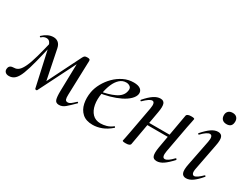

<svg xmlns="http://www.w3.org/2000/svg" viewBox="-68 -965 1767 1376"><g transform="rotate(30 815.0 -276.5)"><path d="M447 9Q420 9 413 -13Q406 -35 407 -84L413 -341L445 -373L260 -5Q258 -1 251 -2Q244 -3 243 -7L177 -304Q171 -333 161 -347.5Q151 -362 132 -362Q123 -362 113 -358.5Q103 -355 94 -346Q91 -342 86 -345.5Q81 -349 85 -353Q105 -372 127 -382.5Q149 -393 173 -393Q196 -393 212.5 -379.5Q229 -366 235 -337L288 -76L257 -39L422 -369Q428 -380 434 -384Q440 -388 455 -388Q469 -388 473.5 -384.5Q478 -381 478 -372L469 -89Q468 -62 472.5 -50Q477 -38 492 -38Q505 -38 517 -47Q529 -56 551 -77Q552 -79 557 -75.5Q562 -72 559 -69Q521 -31 497.5 -11Q474 9 447 9ZM33 9Q12 9 1.5 -2.5Q-9 -14 -6 -31Q-4 -47 7 -54Q18 -61 37 -61Q58 -61 74.5 -75.5Q91 -90 107 -124Q123 -158 139.5 -217Q156 -276 177 -365L194 -361Q170 -255 152 -184Q134 -113 117.5 -70.5Q101 -28 81 -9.5Q61 9 33 9Z M727 12Q672 12 641 -16Q610 -44 600.5 -89Q591 -134 600 -185Q607 -223 628 -261Q649 -299 680 -330Q711 -361 750 -380Q789 -399 833 -399Q871 -399 889.5 -384.5Q908 -370 905 -345Q901 -321 877.5 -298Q854 -275 817 -257Q780 -239 734 -226Q688 -213 640 -208L642 -221Q717 -232 768 -256.5Q819 -281 827 -324Q833 -349 819.5 -360.5Q806 -372 786 -372Q756 -372 733 -351Q710 -330 695 -295Q680 -260 673 -218Q663 -164 671 -120.5Q679 -77 704 -51Q729 -25 771 -25Q794 -25 819.5 -32Q845 -39 869 -58Q871 -60 874.5 -56Q878 -52 876 -49Q838 -16 800.5 -2Q763 12 727 12Z M999 8Q983 8 977.5 6Q972 4 972 1Q972 -2 977.5 -25Q983 -48 987 -74L1028 -297Q1038 -353 1012 -353Q1001 -353 984 -341.5Q967 -330 946 -309Q943 -305 939 -309.5Q935 -314 938 -317Q973 -357 1001.5 -376Q1030 -395 1057 -395Q1084 -395 1091.5 -373Q1099 -351 1090 -302L1038 -9Q1035 8 999 8ZM1037 -183 1041 -203H1276L1273 -183ZM1254 8Q1226 8 1219 -14Q1212 -36 1220 -84L1272 -378Q1276 -395 1311 -395Q1328 -395 1333 -392.5Q1338 -390 1338 -388Q1338 -384 1333 -361.5Q1328 -339 1323 -313L1282 -90Q1272 -34 1298 -34Q1322 -34 1363 -78Q1367 -82 1371 -77.5Q1375 -73 1372 -69Q1337 -30 1309 -11Q1281 8 1254 8Z M1498 9Q1471 9 1462.5 -13.5Q1454 -36 1465 -89L1506 -297Q1517 -353 1489 -353Q1478 -353 1461 -341.5Q1444 -330 1424 -309Q1421 -305 1416.5 -309.5Q1412 -314 1416 -317Q1451 -357 1479 -376Q1507 -395 1533 -395Q1561 -395 1569 -373Q1577 -351 1567 -302L1526 -89Q1520 -59 1525 -46.5Q1530 -34 1541 -34Q1552 -34 1568.5 -45.5Q1585 -57 1604 -76Q1608 -80 1612 -75.5Q1616 -71 1612 -68Q1580 -30 1552.5 -10.5Q1525 9 1498 9ZM1556 -472Q1533 -472 1520.5 -484.5Q1508 -497 1508 -520Q1508 -540 1520.5 -552.5Q1533 -565 1556 -565Q1578 -565 1590 -552.5Q1602 -540 1602 -520Q1602 -472 1556 -472Z"/></g></svg>

Font: Cormorant Medium
Style: Italic
Weight: 500
Italic angle: -10°
Designer: Christian Thalmann (Catharsis Fonts)
Foundry: Catharsis Fonts
Version: Version 4.000